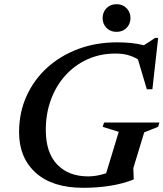

<svg xmlns="http://www.w3.org/2000/svg" viewBox="-20 -884 780 916"><path d="M400.5 -42.5Q442 -42.5 486.5 -57.5L546.5 -255L470 -279L476.5 -299.5H740.5L734.5 -279L668 -252.5L616 -81.5L618 -31.5L617 -27.5Q567 -7.5 506 2.2Q445 12 377 12Q230 12 150.5 -59.8Q71 -131.5 71 -253Q71 -347 106.5 -425.5Q142 -504 205.5 -561.5Q269 -619 354 -650.5Q439 -682 538.5 -682Q572 -682 603.8 -679Q635.5 -676 666.5 -668L720 -703H734.5L707 -458H680.5L638 -601Q614 -615 588.8 -621.8Q563.5 -628.5 530.5 -628.5Q458 -628.5 397.2 -601Q336.5 -573.5 292 -524.2Q247.5 -475 223 -408.5Q198.5 -342 198.5 -264Q198.5 -155.5 253 -99Q307.5 -42.5 400.5 -42.5ZM536 -732Q506.5 -732 488 -751Q469.5 -770 469.5 -798Q469.5 -825.5 488 -844.8Q506.5 -864 536 -864Q565.5 -864 584 -844.8Q602.5 -825.5 602.5 -798Q602.5 -770 584 -751Q565.5 -732 536 -732Z"/></svg>

Font: Newsreader Text SemiBold
Style: Italic
Weight: 600
Italic angle: -17°
Designer: Hugues Gentile
Foundry: Production Type
Version: Version 1.001